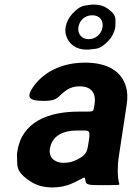

<svg xmlns="http://www.w3.org/2000/svg" viewBox="-20 -813 579 843"><path d="M502 -128 536 -352C541 -383 540 -410 533 -433C513 -501 451 -538 353 -538C284 -538 226 -519 182 -488C164 -475 146 -459 131 -439C90 -383 108 -370 173 -370C237 -370 230 -388 273 -418C288 -428 307 -434 329 -434C382 -434 403 -404 395 -353L392 -338C390 -324 387 -323 359 -323H327C193 -323 76 -279 56 -148C54 -137 54 -126 55 -115C57 -87 47 -60 113 -17C138 0 170 10 211 10C242 10 269 4 293 -6C353 -32 352 -44 355 -21C357 -1 367 0 432 0C496 0 503 0 504 -4C505 -8 498 -12 497 -62C497 -82 498 -103 502 -128ZM199 -159C208 -218 258 -240 319 -240H348C374 -240 376 -236 370 -195C363 -153 365 -136 320 -113C302 -103 282 -98 259 -98C220 -98 193 -122 199 -159ZM268 -693C266 -679 267 -666 271 -655C282 -621 312 -595 362 -595C370 -595 377 -596 384 -597C403 -600 419 -595 457 -635C471 -650 482 -669 486 -693C487 -700 487 -706 487 -713C486 -730 493 -747 453 -775C438 -786 418 -793 393 -793C385 -793 377 -792 370 -791C349 -787 335 -792 297 -752C283 -736 272 -717 268 -693ZM385 -746C417 -746 435 -724 430 -693C425 -663 400 -641 369 -641C339 -641 320 -664 324 -693C329 -724 353 -746 385 -746Z"/></svg>

Font: Asimov Print
Style: AIt
Weight: 500
Designer: Google
Version: Version 2.000980: 2014